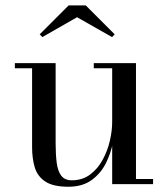

<svg xmlns="http://www.w3.org/2000/svg" viewBox="-20 -700 638 730"><path d="M240 10Q182 10 152.2 -9.8Q122.5 -29.5 112.2 -63.5Q102 -97.5 102 -141V-440.5H36.5V-460H191.5V-155.5Q191.5 -113.5 195.5 -81.8Q199.5 -50 212.8 -32.2Q226 -14.5 253 -14.5Q293.5 -14.5 322.8 -36.5Q352 -58.5 370.5 -92.8Q389 -127 397.8 -165.2Q406.5 -203.5 406.5 -235.5L418 -238Q418 -205 410.2 -162.5Q402.5 -120 383.2 -80.8Q364 -41.5 329 -15.8Q294 10 240 10ZM406.5 0V-440.5H336.5V-460H497V-19.5H562V0ZM141 -559 131 -569.5 241 -679.5H306L416 -569.5L406 -559L273 -634.5Z"/></svg>

Font: Bodoni Moda SC 11pt
Style: Regular
Weight: 400
Version: Version 2.005